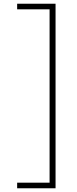

<svg xmlns="http://www.w3.org/2000/svg" viewBox="-20 -758 414 1030"><path d="M72 252V222H246V-708H72V-738H278V252Z"/></svg>

Font: Celebes Thin
Style: Regular
Weight: 250
Designer: Anugrah Pasau
Foundry: Lafontype
Version: Version 1.000; ttfautohint (v1.8.4)